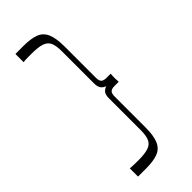

<svg xmlns="http://www.w3.org/2000/svg" viewBox="-287 -787 1011 1011"><g transform="rotate(-45 218.5 -281.5)"><path d="M75 175V114Q91 115 106.5 115.5Q122 116 137 116Q184 116 210.5 107.5Q237 99 247.5 76.5Q258 54 258 12V-223Q258 -250 267 -262Q276 -274 293 -280Q276 -286 267 -298.5Q258 -311 258 -337V-575Q258 -618 247.5 -640Q237 -662 210.5 -670.5Q184 -679 137 -679Q122 -679 106.5 -679Q91 -679 75 -677V-738H136Q190 -738 223 -725.5Q256 -713 271 -679Q286 -645 286 -581V-348Q286 -328 294.5 -319Q303 -310 325 -310H356Q356 -303 355.5 -298Q355 -293 355 -289Q355 -285 355 -280Q355 -276 355 -271.5Q355 -267 355.5 -262.5Q356 -258 356 -250H325Q303 -250 294.5 -241Q286 -232 286 -211V18Q286 82 271 116Q256 150 223 162.5Q190 175 136 175Z"/></g></svg>

Font: Ojuju
Style: Regular
Weight: 400
Designer: Chisaokwu Joboson, Mirko Velimirovic
Foundry: Udi Foundry
Version: Version 1.000